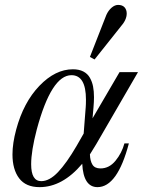

<svg xmlns="http://www.w3.org/2000/svg" viewBox="-20 -750 618 782"><path d="M276.9 -467.8Q302.2 -467.8 319.6 -458.7Q336.9 -449.7 346.2 -433.1Q355.5 -416.5 359.1 -397.5Q362.8 -378.4 362.8 -354Q362.8 -335.4 360.8 -313L356.9 -268.1L466.8 -456.1H542L372.1 -163.1Q370.6 -160.2 346.2 -121.1Q347.2 -94.2 356.7 -79.1Q366.2 -64 389.2 -64Q424.8 -64 450.4 -95.2Q476.1 -126.5 486.8 -166H504.9Q458 12.2 377 12.2Q319.8 12.2 314.9 -83Q234.4 12.2 141.1 12.2Q85.4 12.2 58.1 -23.7Q30.8 -59.6 30.8 -121.1Q30.8 -166 45.9 -222.2Q75.7 -333 140.4 -400.4Q205.1 -467.8 276.9 -467.8ZM147.9 -12.2Q181.2 -12.2 216.1 -48.8Q251 -85.4 292 -155.8L320.8 -206.1L329.1 -313Q330.1 -324.2 330.1 -344.2Q330.1 -443.8 271 -443.8Q189.5 -443.8 129.9 -223.1Q106.9 -135.3 106.9 -81.1Q106.9 -12.2 147.9 -12.2ZM365.2 -507.8 346.2 -518.1 413.1 -689Q421.4 -707.5 434.6 -718.8Q447.8 -730 460.9 -730Q478.5 -730 487.3 -720.2Q496.1 -710.4 496.1 -694.8Q496.1 -668.9 471.2 -641.1Z"/></svg>

Font: Flanker Steampunk
Style: Italic
Weight: 400
Italic angle: -12°
Designer: Alexey Kryukov, Leonardo Di Lena
Foundry: Alexey Kryukov, Leonardo Di Lena
Version: 1.210